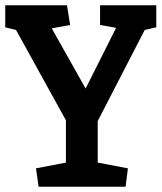

<svg xmlns="http://www.w3.org/2000/svg" viewBox="-21 -711 617 731"><path d="M126 0 116 -70 230 -92V-253L40 -597L-1 -607V-691H234L246 -616L176 -603L305 -374L421 -605L360 -616V-691H574V-607L530 -597L351 -250V-92L466 -70L457 0Z"/></svg>

Font: Kreon SemiBold
Style: Regular
Weight: 600
Designer: Julia Petretta
Foundry: Julia Petretta and Eli Heuer
Version: Version 2.002